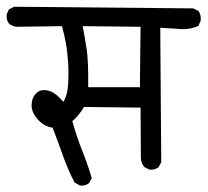

<svg xmlns="http://www.w3.org/2000/svg" viewBox="-31 -578 627 580"><path d="M420.9 -65.4 405.3 -73.2Q394.5 -85 394.5 -102.5L393.6 -252.9L222.7 -254.9Q208 -229.5 187.5 -211.9Q201.2 -163.1 217.3 -123Q233.4 -83 246.1 -40L238.3 -25.4Q227.5 -15.6 210.9 -17.6L194.3 -26.4Q173.8 -66.4 158.7 -108.9Q143.6 -151.4 127.9 -192.4Q102.5 -195.3 83 -217.3Q63.5 -239.3 64.5 -261.7Q65.4 -284.2 79.1 -296.9Q92.8 -309.6 114.7 -304.2Q136.7 -298.8 160.2 -270.5Q172.9 -290 174.8 -323.2Q176.8 -356.4 174.8 -388.7Q172.9 -420.9 168 -447.8Q163.1 -474.6 156.2 -499L17.6 -497.1Q5.9 -499 -3.9 -506.8Q-12.7 -517.6 -10.7 -535.2L-3.9 -549.8L11.7 -557.6L552.7 -552.7L568.4 -544.9Q577.1 -533.2 575.2 -515.6L568.4 -500Q539.1 -486.3 502 -491.2L453.1 -494.1L456.1 -87.9L448.2 -73.2Q437.5 -64.5 420.9 -65.4ZM391.6 -314.5 393.6 -497.1 218.8 -499Q224.6 -468.8 230.5 -431.6Q236.3 -394.5 235.4 -314.5Z"/></svg>

Font: JasonHandwriting4
Style: Regular
Weight: 400
Version: Version 1.01.21